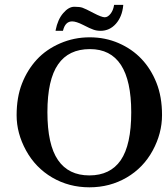

<svg xmlns="http://www.w3.org/2000/svg" viewBox="-20 -758 691 795"><path d="M650.9 -281.7Q650.9 -205.6 612.1 -134.3Q573.2 -63 504.4 -22.9Q435.1 17.6 350.3 17.6Q265.6 17.6 196.3 -22.9Q127 -63.5 87.9 -134.8Q48.8 -206.1 48.8 -280.8Q48.8 -355 71 -411.9Q93.3 -468.8 132.1 -511Q170.9 -553.2 228.8 -578.4Q286.6 -603.5 351.3 -603.5Q416 -603.5 471.4 -579.3Q526.9 -555.2 565.9 -513.9Q605 -472.7 627.9 -415Q650.9 -357.4 650.9 -281.7ZM480 -94.7Q523.4 -158.2 523.4 -293Q523.4 -554.7 352.5 -554.7Q264.2 -554.7 220.7 -491.7Q176.3 -428.2 176.3 -293.5Q176.3 -158.7 220.2 -95.2Q263.7 -31.7 350.1 -31.7Q436.5 -31.7 480 -94.7ZM366.7 -635.3Q353.5 -639.6 324.2 -654.8Q295.4 -669.4 278.8 -669.4Q250.5 -669.4 241.2 -632.3L240.7 -631.3V-630.4H239.7H238.8H212.9H211.4H210L210.4 -631.8V-633.3Q219.2 -677.7 241.7 -703.6Q264.2 -730 287.6 -730Q310.1 -730 321.3 -726.1Q333 -722.2 367.2 -704.1Q400.9 -686.5 413.6 -686.5Q426.3 -686.5 437.5 -700.7Q448.7 -714.8 452.1 -735.8V-736.8L452.6 -737.8H453.6H454.6H487.8H489.3H490.2V-736.3V-735.4Q485.8 -689 460 -659.7Q434.1 -630.4 396.5 -630.4Q379.9 -630.4 366.7 -635.3Z"/></svg>

Font: RIT Rachana
Style: Bold
Weight: 700
Designer: Hussain KH
Version: 1.5.2